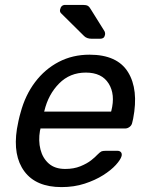

<svg xmlns="http://www.w3.org/2000/svg" viewBox="-20 -753 598 783"><path d="M231 10Q127 10 79.5 -54Q32 -118 49 -227Q51 -240 55.5 -260.5Q60 -281 64 -294Q83 -365 123 -418Q163 -471 219.5 -500.5Q276 -530 345 -530Q458 -530 502 -459Q546 -388 523 -269L519 -252Q517 -242 508.5 -235.5Q500 -229 490 -229H145Q145 -226 143 -220Q136 -179 145 -143.5Q154 -108 179 -86Q204 -64 246 -64Q281 -64 308 -75Q335 -86 352 -99.5Q369 -113 376 -121Q388 -133 393.5 -135.5Q399 -138 411 -138H459Q468 -138 473 -132.5Q478 -127 476 -117Q472 -102 452.5 -80.5Q433 -59 400.5 -38.5Q368 -18 325 -4Q282 10 231 10ZM160 -298H433L434 -301Q451 -368 423 -412.5Q395 -457 330 -457Q265 -457 221 -412.5Q177 -368 161 -301ZM354 -595Q334 -595 323 -606L229 -699Q223 -705 225 -714Q229 -733 246 -733H318Q332 -733 338.5 -729Q345 -725 351 -714L406 -626Q410 -618 408 -610Q405 -595 389 -595Z"/></svg>

Font: Lubike
Style: Italic
Weight: 400
Italic angle: -12°
Foundry: Honoka55
Version: Version 1.000;July 22, 2022;FontCreator 14.0.0.2862 64-bit